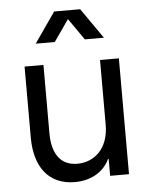

<svg xmlns="http://www.w3.org/2000/svg" viewBox="-53 -774 647 832"><g transform="rotate(-5 270.5 -358.0)"><path d="M475.6 -503.9H393.6V-222.7C393.6 -114.3 327.1 -64.5 256.8 -64.5C186.5 -64.5 147.5 -114.3 147.5 -207V-503.9H65.4V-195.3C65.4 -65.4 127 13.7 239.3 13.7C311 13.7 365.2 -19.5 390.6 -73.2H393.6V0H475.6ZM122.1 -598.6H205.1L270.5 -692.4L335.9 -598.6H418.9L327.1 -730.5H213.9Z"/></g></svg>

Font: Wanted Sans
Style: Regular
Weight: 400
Designer: Original Design by Kil Hyung-jin and Kang Hanbin, Wanted Lab, Inc; Hangeul from Source Han Sans by Jang Soo-young and Ka
Foundry: Wanted Lab, Inc.
Version: Version 1.001;Glyphs 3.2 (3227)